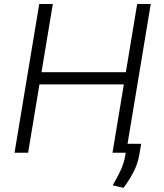

<svg xmlns="http://www.w3.org/2000/svg" viewBox="-20 -747 802 939"><path d="M171.9 -727.3H238.3L182.9 -393.8H595.5L650.9 -727.3H717.3L603.7 -43.7H670.5L660.9 11.7Q653.4 54.7 633.2 93.8Q612.9 132.8 584.2 171.5L531.2 159.4Q554 120.7 570.3 85.4Q586.6 50.1 592.7 12.8L594.8 0H530.2L585.6 -334.2H172.9L117.5 0H51.1Z"/></svg>

Font: Inter P Light
Style: Italic
Weight: 300
Italic angle: 9.39999°
Designer: Rasmus Andersson
Foundry: rsms
Version: Version 3.018;git-588b23468